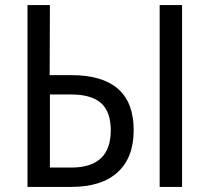

<svg xmlns="http://www.w3.org/2000/svg" viewBox="-20 -734 823 754"><path d="M88 0V-714H176L175 -439H259Q505 -439 505 -223Q505 -115 442 -57.5Q379 0 260 0ZM607 0V-714H695V0ZM176 -76H260Q415 -76 415 -222Q415 -295 377 -329Q339 -363 259 -363H176Z"/></svg>

Font: Noto Sans SemiCondensed
Style: Regular
Weight: 400
Width: 4
Designer: Monotype Design Team
Foundry: Monotype Imaging Inc.
Version: Version 2.013; ttfautohint (v1.8.4.7-5d5b)